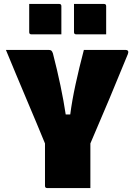

<svg xmlns="http://www.w3.org/2000/svg" viewBox="-20 -953 690 973"><path d="M438 0H219Q208 0 208 -11V-226Q190 -270 166 -327.5Q142 -385 115 -448.5Q88 -512 61 -577Q34 -642 10 -700H227Q235 -700 239.5 -697Q244 -694 248 -683Q270 -598 286.5 -519Q303 -440 313 -373H336Q345 -443 363 -526Q381 -609 405 -700H615Q636 -700 628 -679Q584 -571 535 -454Q486 -337 438 -226ZM128 -933H280Q291 -933 291 -922V-779H139Q128 -779 128 -790ZM355 -933H507Q518 -933 518 -922V-779H366Q355 -779 355 -790Z"/></svg>

Font: Recursive Sn Lnr St Blk
Style: Regular
Weight: 900
Version: Version 1.079;hotconv 1.0.112;makeotfexe 2.5.65598; ttfautoh